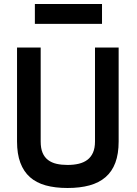

<svg xmlns="http://www.w3.org/2000/svg" viewBox="-20 -929 685 958"><path d="M183 -223Q183 -189 192.5 -166.5Q202 -144 220 -130.5Q238 -117 262.5 -111.5Q287 -106 317 -106Q348 -106 373 -112Q398 -118 416 -131.5Q434 -145 444 -167.5Q454 -190 454 -223V-692H572V-223Q572 -161 555.5 -117Q539 -73 506.5 -45Q474 -17 426.5 -4Q379 9 317 9Q255 9 208 -4Q161 -17 129.5 -45Q98 -73 81.5 -117Q65 -161 65 -223V-692H183ZM154 -909H489V-810H154Z"/></svg>

Font: Panefresco 800wt
Style: Regular
Weight: 800
Designer: Campivisivi
Foundry: Campivisivi & Chank Co
Version: Version 1.001